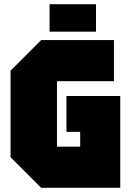

<svg xmlns="http://www.w3.org/2000/svg" viewBox="-20 -890 620 910"><path d="M30 -145V-555L175 -700H520V-505H250V-195H360V-265H295V-435H550V0H175ZM215 -740V-870H435V-740Z"/></svg>

Font: Tektur SemiCondensed Black
Style: Regular
Weight: 900
Width: 4
Designer: Adam Jagosz
Foundry: Adam Jagosz
Version: Version 1.005;gftools[0.9.30]